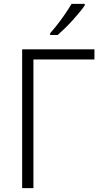

<svg xmlns="http://www.w3.org/2000/svg" viewBox="-20 -968 519 988"><path d="M466 -714V-662H152V0H94V-714ZM416 -940Q405 -924 389 -904.5Q373 -885 354 -864Q335 -843 315 -823.5Q295 -804 277 -788H238V-797Q256 -817 277 -844Q298 -871 317 -899Q336 -927 348 -948H416Z"/></svg>

Font: Noto Sans Display Light
Style: Regular
Weight: 300
Designer: Monotype Design Team
Foundry: Monotype Imaging Inc.
Version: Version 2.003